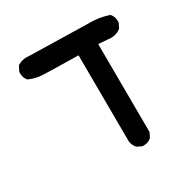

<svg xmlns="http://www.w3.org/2000/svg" viewBox="-131 -544 761 778"><g transform="rotate(-30 250.0 -154.5)"><path d="M36.6 -383.8Q36.6 -386.7 37.1 -391.6L48.8 -414.6L50.3 -416Q69.3 -427.7 92.8 -427.7Q99.1 -427.7 106 -426.8L372.1 -420.9Q377.4 -420.9 383.3 -420.9Q429.2 -420.9 472.2 -406.2L473.6 -404.3Q485.8 -390.6 485.8 -370.1Q485.8 -367.2 485.4 -362.3L474.1 -339.4L472.2 -338.4Q453.1 -324.2 428.7 -324.2Q422.4 -324.2 416 -325.2L370.1 -328.6L372.1 84L360.8 106.4L359.4 107.4Q345.7 119.6 325.2 119.6Q322.3 119.6 317.4 119.1L294.9 107.9L293.9 106.4Q282.7 92.8 280.3 74.7L278.3 -329.1Q137.7 -331.1 108.9 -333Q78.1 -335 49.8 -348.1L48.8 -349.6Q36.6 -363.3 36.6 -383.8Z"/></g></svg>

Font: Bakudai
Style: Bold
Weight: 700
Version: Version 1.48